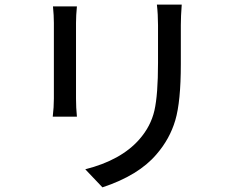

<svg xmlns="http://www.w3.org/2000/svg" viewBox="-20 -766 1017 830"><path d="M765.6 -746.1Q761.7 -695.3 761.7 -657.2V-489.3Q761.7 -327.1 737.8 -246.1Q713.9 -165 656.2 -98.6Q579.1 -7.8 422.9 43.9L348.6 -34.2Q502.9 -73.2 582 -163.1Q631.8 -219.7 647.5 -288.1Q663.1 -356.4 663.1 -494.1V-657.2Q663.1 -704.1 658.2 -746.1ZM208 -261.7Q212.9 -302.7 212.9 -339.8V-667Q212.9 -699.2 209 -738.3H312.5Q308.6 -699.2 308.6 -667V-339.8Q308.6 -300.8 312.5 -261.7Z"/></svg>

Font: Min Sans Medium
Style: Regular
Weight: 500
Designer: Jinseong-Kim, NotoSansCJK, Nunito
Foundry: Jinseong-Kim
Version: Version 1.400;Glyphs 3.1.2 (3151)